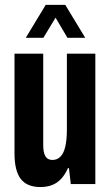

<svg xmlns="http://www.w3.org/2000/svg" viewBox="-20 -744 448 776"><path d="M143.6 12Q88.9 12 63.7 -21.1Q38.6 -54.2 38.6 -123.9V-527.2H154.7V-157.9Q154.7 -144 156.5 -133.2Q158.4 -122.3 162.5 -114.3Q166.6 -106.3 174 -102Q181.4 -97.6 192.7 -97.6Q211.6 -97.6 224.8 -111.5Q238.1 -125.3 244.2 -152.9Q250.3 -180.5 250.3 -220.5V-527.2H365.3V0H266.1L258.7 -64.5H254.7Q242.9 -38.1 227 -21.1Q211.1 -4 190.4 4Q169.7 12 143.6 12ZM84.2 -591.2 164.6 -724.2H243.9L324.5 -591.2H252.6L184 -707.3H225.5L155.3 -591.2Z"/></svg>

Font: Archivo SemiBold ExtraCondensed
Style: Regular
Weight: 600
Width: 2
Version: Version 2.001